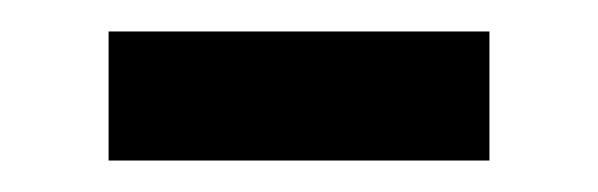

<svg xmlns="http://www.w3.org/2000/svg" viewBox="-20 -358 380 122"><path d="M49 -338H291V-256H49Z"/></svg>

Font: lmalayalam25
Style: Book
Weight: 400
Designer: Jelle Bosma - Monotype Design Team
Foundry: Monotype Imaging Inc.
Version: Version 2.003